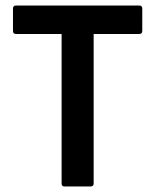

<svg xmlns="http://www.w3.org/2000/svg" viewBox="-20 -675 561 695"><path d="M213 0Q203 0 203 -11V-552H38Q27 -552 27 -563V-644Q27 -655 38 -655H484Q495 -655 495 -644V-563Q495 -552 484 -552H319V-11Q319 0 308 0Z"/></svg>

Font: Sofia Sans Semi Condensed
Style: Bold
Weight: 700
Designer: Botio Nikoltchev, Ani Petrova
Foundry: lettersoup
Version: Version 4.100; ttfautohint (v1.8.4.7-5d5b)